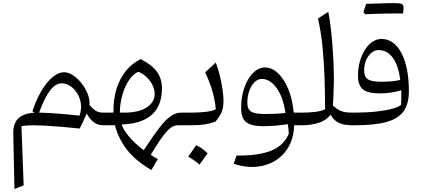

<svg xmlns="http://www.w3.org/2000/svg" viewBox="-20 -822 2770 1260"><path d="M386 -275.3Q413.3 -275.3 439.7 -258.3Q466.1 -241.4 485.3 -211.9Q504.6 -182.5 510.4 -144.2Q516.3 -106 501.9 -63.3Q454.9 -68.5 402.5 -73.1Q350.2 -77.7 305.7 -80.3Q261.2 -82.9 236.6 -82.9Q272.6 -181.6 308.4 -228.5Q344.3 -275.3 386 -275.3ZM400.3 -347.8Q378.5 -347.8 355.8 -336.2Q333.1 -324.6 310.5 -302.7Q288 -280.8 266.7 -249.4Q245.5 -218 226.6 -178Q207.6 -138.1 192.4 -90.8L208.3 -82.7Q158.9 -80 127.2 -63.9Q95.4 -47.8 80.9 -18.8Q66.3 10.1 67 52.4L74.8 418.4L135.4 394.6L120.7 6.2Q136.7 3.1 155.7 1.6Q174.7 0 199.4 0Q228.2 0 275.3 2.5Q322.4 5 380.9 9.8Q439.3 14.6 502.5 21.5Q513.3 2.1 525.8 -25.6Q538.2 -53.2 548.9 -76.9Q571.1 -37.5 596.8 -18.8Q622.5 0 657.7 0H660.5V-82.9H656.2Q628.5 -82.9 609.4 -94.4Q590.3 -105.9 566.7 -133.3Q567.2 -136.2 567.4 -139.2Q567.7 -142.3 567.7 -144.7Q567.7 -177.5 552.5 -212.9Q537.3 -248.3 512.3 -279Q487.3 -309.8 457.9 -328.8Q428.6 -347.8 400.3 -347.8Z M887.7 -351Q917.1 -339.8 941.3 -316.6Q965.5 -293.4 980.3 -264.6Q995 -235.9 995 -207.9Q995 -150.9 942.5 -116.9Q889.9 -82.9 796.2 -82.9H766.6Q766.7 -141.4 782.7 -197.7Q798.7 -254 826.3 -295.5Q853.9 -337 887.7 -351ZM903.8 -434.1Q846.2 -406.3 805.6 -355.9Q764.9 -305.6 744 -236.4Q723.1 -167.2 724.3 -82.9H660.6Q652.8 -82.9 648.9 -75.3Q645 -67.6 645 -51V-31.9Q645 -15.3 648.9 -7.6Q652.8 0 660.6 0Q681.1 0 698.3 -0.1Q715.5 -0.2 734.2 -0.2Q758.8 93.8 817.9 166.1Q877 238.3 973.7 293.6L1015.9 221.7Q1003.1 215 990.5 207.5Q977.9 200 969.4 193.8Q1005.3 134.5 1031 96.6Q1056.8 58.8 1076.9 37.5Q1097 16.3 1114.3 8.2Q1131.6 0 1150.6 0H1169.7V-82.9H1169.2Q1133.2 -82.9 1099.4 -59.1Q1065.7 -35.4 1024.3 18.5Q982.9 72.3 923.3 163.6Q860.7 116.4 823.9 70.9Q787.1 25.4 778.2 -4.9Q864.6 -8 923.5 -35.1Q982.5 -62.2 1012.7 -114Q1042.8 -165.7 1042.8 -242.8Q1042.8 -303.4 1011.2 -349.4Q979.5 -395.5 903.8 -434.1Z M1169.9 0H1233.3Q1284 0 1320.3 -5.1Q1356.6 -10.3 1393.8 -23.7Q1423.5 -59.1 1435.1 -88.3Q1446.7 -117.4 1446.7 -161.7Q1446.7 -193.9 1439.7 -239.5Q1432.7 -285.2 1421.1 -331.4Q1409.5 -377.7 1396 -411.3L1326.5 -347.5Q1359.8 -275.6 1376.2 -215.1Q1392.5 -154.6 1396.1 -105.1Q1373.6 -93 1330.2 -88Q1286.8 -82.9 1238.8 -82.9H1169.9Q1162.1 -82.9 1158.2 -75.3Q1154.3 -67.6 1154.3 -51V-31.9Q1154.3 -15.3 1158.2 -7.6Q1162.1 0 1169.9 0ZM1267.2 131.1Q1253.9 150.6 1241.2 169Q1228.5 187.3 1215 206.1Q1234.7 216.7 1253.6 229.9Q1272.5 243 1289.1 258.4Q1303 239.5 1316.2 221Q1329.4 202.5 1342.3 184.3Q1321.5 163.7 1302.9 150.7Q1284.3 137.8 1267.2 131.1Z M1698.4 -304.1Q1751 -304.1 1794.5 -245.4Q1837.9 -186.7 1853.4 -80.7Q1820.4 -76.7 1784 -75.3Q1747.5 -73.9 1716 -73.9Q1653.3 -73.9 1628.2 -89.6Q1603.1 -105.3 1603.1 -148.3Q1603.1 -190.8 1616.1 -226.2Q1629 -261.6 1650.6 -282.8Q1672.3 -304.1 1698.4 -304.1ZM1718.3 -379.5Q1686.9 -379.5 1658.6 -358.8Q1630.4 -338.1 1608.8 -301.7Q1587.1 -265.3 1574.8 -216.9Q1562.4 -168.4 1562.4 -112.4Q1562.4 -45.7 1596.3 -19.8Q1630.2 6.1 1706.3 6.1Q1747.3 6.1 1788.9 2.6Q1830.5 -0.9 1868.7 -7.6Q1871.3 9.6 1873.1 23.9Q1874.8 38.2 1875.2 55.8Q1842.7 132.7 1761 166.3Q1679.4 199.9 1532.3 198.9L1513.7 252.5Q1532.9 258.8 1552.5 263.6Q1572.1 268.4 1592.1 271Q1612.1 273.6 1630.9 273.6Q1711.1 273.6 1773.4 240Q1835.6 206.4 1871.9 144.8Q1908.2 83.1 1910.3 0H1965.4V-82.9H1907.5Q1899.3 -171 1871.6 -237.9Q1843.8 -304.8 1803.8 -342.1Q1763.8 -379.5 1718.3 -379.5Z M2134.5 -744.3 2066.5 -700.2Q2085.8 -619.9 2096 -519.2Q2106.1 -418.6 2109.8 -311.5Q2113.4 -204.5 2113.4 -104.9Q2086.6 -92.2 2046.4 -87.5Q2006.3 -82.9 1965.3 -82.9Q1957.5 -82.9 1953.6 -75.3Q1949.7 -67.6 1949.7 -51V-31.9Q1949.7 -15.3 1953.6 -7.6Q1957.5 0 1965.3 0Q2017.1 0 2067.1 -14.6Q2117.2 -29.2 2149.9 -68.6Q2169.3 -32.9 2202.2 -16.4Q2235.1 0 2292.8 0H2293.3V-82.9H2292.8Q2269.6 -82.9 2250.1 -85.2Q2230.6 -87.5 2210.5 -97.1Q2190.4 -106.7 2165.2 -128.5Q2167 -163.8 2168.1 -198Q2169.3 -232.2 2170.2 -258.7Q2171.1 -285.3 2171.1 -297Q2171.1 -346.6 2168.7 -404.8Q2166.4 -462.9 2161.8 -523.1Q2157.3 -583.3 2150.4 -640.2Q2143.6 -697.1 2134.5 -744.3Z M2663.3 -223.1Q2663.3 -301.9 2650.8 -365.3Q2638.2 -428.7 2614.6 -473.6Q2591 -518.6 2557.8 -542.5Q2524.6 -566.5 2483.6 -566.5Q2451.8 -566.5 2424 -547.5Q2396.2 -528.5 2374.9 -495.2Q2353.6 -461.8 2341.5 -418.1Q2329.3 -374.4 2329.3 -324.9Q2329.3 -261.5 2361.9 -235.3Q2394.4 -209.1 2473 -209.1Q2508.5 -209.1 2544.8 -214.5Q2581.1 -219.8 2613.6 -229.9Q2613.7 -208.1 2613.5 -182.7Q2613.4 -157.3 2612.5 -135.7Q2600.5 -120.8 2556.9 -108.9Q2513.4 -97 2448.9 -89.9Q2384.3 -82.9 2309 -82.9H2293.5Q2285.6 -82.9 2281.7 -75.2Q2277.9 -67.4 2277.9 -51V-31.9Q2277.9 -15.5 2281.7 -7.8Q2285.6 0 2293.5 0H2310.3Q2439.9 0 2517.5 -21.8Q2595 -43.6 2629.1 -92.5Q2663.3 -141.5 2663.3 -223.1ZM2606.8 -297.7Q2582.7 -291.7 2551.5 -288.6Q2520.3 -285.6 2482.5 -285.6Q2418.2 -285.6 2393.9 -301.7Q2369.6 -317.8 2369.6 -359.5Q2369.6 -396.5 2382.5 -426.7Q2395.3 -456.9 2417 -475.1Q2438.7 -493.3 2464.8 -493.3Q2521.4 -493.3 2558 -442.9Q2594.6 -392.5 2606.8 -297.7ZM2574.2 -733.6Q2589.7 -733.6 2599.6 -733.6Q2609.4 -733.6 2615.2 -733.6Q2621.1 -733.6 2624.5 -733.5Q2626.7 -742.5 2627.6 -752.5Q2628.4 -762.5 2628.4 -769.7Q2628.4 -788.8 2616.9 -795.3Q2605.3 -801.7 2570.1 -801.7Q2535.6 -792.3 2501.2 -782.1Q2466.7 -772 2432.5 -761.9Q2398.4 -751.8 2364.5 -741.4Q2367.9 -738.2 2371.1 -734.9Q2374.3 -731.7 2377.6 -728.6Q2408.7 -729.9 2442.2 -731.1Q2475.7 -732.3 2509.3 -733Q2542.8 -733.6 2574.2 -733.6ZM2377.6 -728.6Q2409.9 -740.4 2442 -752.3Q2474.1 -764.2 2506.1 -776.7Q2538.2 -789.3 2570.1 -801.7Q2560.4 -801.7 2540.5 -801.4Q2520.5 -801 2494.3 -800.2Q2468.1 -799.3 2439.2 -798.6Q2410.2 -797.9 2383.1 -796.8Q2378.3 -783.2 2373.8 -769.6Q2369.3 -756 2364.5 -741.4Q2367.9 -738.2 2371.1 -734.9Q2374.3 -731.7 2377.6 -728.6Z"/></svg>

Font: Pinar-VF
Style: Regular
Weight: 300
Designer: Amin Abedi
Version: Version 3.0